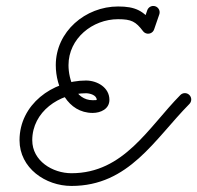

<svg xmlns="http://www.w3.org/2000/svg" viewBox="-20 -593 651 634"><path d="M466.3 -559.2C460.6 -542.6 454.9 -526.1 449.2 -509.6C445.4 -498.6 451.3 -486.7 462.2 -482.9C473.2 -479.1 485.2 -484.9 488.9 -495.9C494.6 -512.4 500.3 -529 506 -545.5C509.8 -556.4 504 -568.4 493 -572.2C482.1 -576 470.1 -570.1 466.3 -559.2ZM485.8 -515.4C453.4 -558.2 426.3 -571.6 369.9 -571.6C262.3 -571.6 164.2 -489.1 164.2 -377.9C164.2 -305.7 203.1 -220.1 286.1 -220.1C312.3 -220.1 341.3 -233.1 341.3 -263.3C341.3 -304.4 300.7 -327.1 263.9 -327.1C152.8 -327.1 44.5 -247.7 44.5 -130C44.5 -38 130.2 21 216 21C405.7 21 489.7 -132.4 605.4 -249.7C613.6 -258 613.5 -271.3 605.2 -279.4C597 -287.6 583.7 -287.5 575.5 -279.2C469.6 -171.8 389 -21 216 -21C153.7 -21 86.5 -61.6 86.5 -130C86.5 -224.3 176.1 -285.1 263.9 -285.1C276.2 -285.1 299.3 -279.2 299.3 -263.3C299.3 -262.6 297.5 -262.1 286.1 -262.1C228.4 -262.1 206.2 -330.3 206.2 -377.9C206.2 -465.9 285.4 -529.6 369.9 -529.6C414 -529.6 428.3 -521.8 452.3 -490.1C459.3 -480.8 472.5 -479 481.7 -486C491 -493 492.8 -506.2 485.8 -515.4Z"/></svg>

Font: FRB American Cursive Guidelines Arrows Medium
Style: Italic
Weight: 500
Italic angle: -25°
Version: Version 2.0;Modular Font Editor K font №1